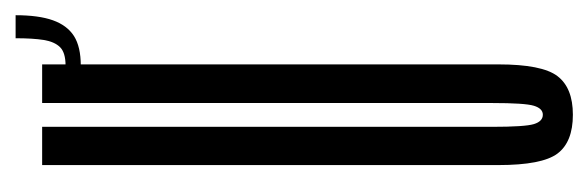

<svg xmlns="http://www.w3.org/2000/svg" viewBox="-274 -475 754 246"><g transform="rotate(-90 103.0 -352.0)"><path d="M79 5Q113.5 5 128.5 -14.8Q143.5 -34.5 143.5 -90.5V-675H94V-98.5Q94 -56.5 90.5 -45Q87 -33.5 79 -33.5Q70.5 -33.5 67 -45Q63.5 -56.5 63.5 -98.5V-675H14.5V-90.5Q14.5 -34.5 29.2 -14.8Q44 5 79 5ZM142 -645V-625.5Q166 -625.5 179.8 -634.2Q193.5 -643 200 -661.2Q206.5 -679.5 206.5 -709H177Q177 -687 174.8 -673Q172.5 -659 165.5 -652Q158.5 -645 142 -645Z"/></g></svg>

Font: Anybody UltraCondensed Light
Style: Regular
Weight: 300
Width: 1
Version: Version 1.113;gftools[0.9.25]